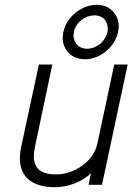

<svg xmlns="http://www.w3.org/2000/svg" viewBox="-20 -770 552 800"><path d="M383 -750Q352 -750 322.5 -735Q293 -720 272 -694.5Q251 -669 244 -637Q237 -605 247 -579Q257 -553 280 -538Q303 -523 334 -523Q365 -523 394 -538Q423 -553 444 -579Q465 -605 472 -637Q479 -669 468.5 -694.5Q458 -720 436 -735Q414 -750 383 -750ZM373 -706Q405 -706 421 -682Q432 -663 428 -637Q425 -624 418 -612Q411 -600 401 -590Q389 -580 374.5 -573.5Q360 -567 343 -567Q327 -567 314.5 -573.5Q302 -580 295 -592Q289 -601 287 -612.5Q285 -624 288 -637Q291 -652 299.5 -665Q308 -678 320 -687Q331 -696 345 -701Q359 -706 373 -706ZM359 -48 349 0H405L512 -501H456L386 -173Q380 -146 365.5 -124Q351 -102 329.5 -85Q308 -68 283 -57.5Q258 -47 231 -44Q190 -41 163 -51Q136 -61 126 -87.5Q116 -114 126 -160L198 -501H142L68 -157Q61 -123 63.5 -96Q66 -69 77 -49Q88 -29 107 -16Q126 -3 151.5 3.5Q177 10 208 10Q234 10 261 3.5Q288 -3 313.5 -16Q339 -29 359 -48Z"/></svg>

Font: Advent Pro
Style: Italic
Weight: 400
Italic angle: -12°
Designer: VivaRado, Andreas Kalpakidis
Foundry: VivaRado, Andreas Kalpakidis
Version: Version 3.000